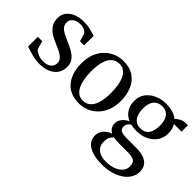

<svg xmlns="http://www.w3.org/2000/svg" viewBox="-81 -1017 1741 1741"><g transform="rotate(45 789.0 -147.0)"><path d="M218.5 11Q181 11 145.5 3Q110 -5 81.5 -14.5Q53 -24 37 -28.5L37.5 -153.5H94L114.5 -78Q119.5 -67 136.5 -55.8Q153.5 -44.5 176.5 -37Q199.5 -29.5 223 -29.5Q259.5 -29.5 283.5 -39.5Q307.5 -49.5 319.8 -68Q332 -86.5 332 -111.5Q332 -138 315.2 -157.2Q298.5 -176.5 266.5 -193.5Q234.5 -210.5 187.5 -229.5Q141 -248.5 108.8 -272.2Q76.5 -296 59.8 -327.2Q43 -358.5 43 -400.5Q43 -446 68 -478.5Q93 -511 136.5 -528.8Q180 -546.5 234 -546.5Q276 -546.5 306 -540.2Q336 -534 356.2 -526.8Q376.5 -519.5 389.5 -517L388.5 -396H336L315 -468Q310 -478.5 298.5 -487.5Q287 -496.5 269.5 -502Q252 -507.5 230 -507.5Q203 -507.5 180.2 -498.8Q157.5 -490 143.5 -473Q129.5 -456 129.5 -430.5Q129.5 -399.5 146.8 -379.5Q164 -359.5 192 -345Q220 -330.5 252 -316.5Q284 -303 314 -288Q344 -273 367.8 -254.2Q391.5 -235.5 405.5 -209.8Q419.5 -184 419.5 -148.5Q419.5 -101.5 395.8 -65.5Q372 -29.5 327.2 -9.2Q282.5 11 218.5 11Z M486 -265Q486 -334 507.2 -386.8Q528.5 -439.5 565 -475.5Q601.5 -511.5 647 -530Q692.5 -548.5 740.5 -548.5Q824.5 -548.5 877.8 -511.8Q931 -475 956.2 -412.5Q981.5 -350 981.5 -272.5Q981.5 -203.5 960 -150.5Q938.5 -97.5 902.2 -61.5Q866 -25.5 820.5 -7.2Q775 11 727 11Q664.5 11 618.8 -10Q573 -31 543.8 -68.5Q514.5 -106 500.2 -156.2Q486 -206.5 486 -265ZM734.5 -32.5Q776.5 -32.5 806.2 -58Q836 -83.5 851.5 -134.8Q867 -186 867 -262.5Q867 -312 860 -355.8Q853 -399.5 837.5 -433Q822 -466.5 796.5 -485.5Q771 -504.5 734.5 -504.5Q692 -504.5 661.8 -479.2Q631.5 -454 615.8 -403Q600 -352 600 -275Q600 -225 607.5 -181Q615 -137 630.8 -103.8Q646.5 -70.5 672 -51.5Q697.5 -32.5 734.5 -32.5Z M1265 255.5Q1214 255.5 1171.8 246.2Q1129.5 237 1099.2 219.5Q1069 202 1052.5 175.2Q1036 148.5 1036 113.5Q1036 83 1049 58.5Q1062 34 1084.5 16.8Q1107 -0.5 1135 -9Q1111 -21.5 1097.8 -42Q1084.5 -62.5 1084.5 -93Q1084.5 -116.5 1095.8 -137.2Q1107 -158 1125.5 -174Q1144 -190 1166 -200Q1113.5 -225 1089.5 -266.8Q1065.5 -308.5 1065.5 -362Q1065.5 -420 1097.2 -461.8Q1129 -503.5 1179.8 -525.8Q1230.5 -548 1287.5 -548Q1341 -548 1379 -535.5Q1417 -523 1440.5 -502.5Q1452 -518.5 1480.2 -533.8Q1508.5 -549 1540.5 -549H1567V-467H1467.5Q1475.5 -457 1481.2 -442.2Q1487 -427.5 1490.5 -409.8Q1494 -392 1494 -372.5Q1494 -314 1464.5 -271Q1435 -228 1385 -204.8Q1335 -181.5 1273.5 -181.5Q1253.5 -181.5 1233.5 -183.5Q1213.5 -185.5 1196.5 -189Q1183.5 -179 1172.8 -164.2Q1162 -149.5 1162 -129Q1162 -96 1185 -84.5Q1208 -73 1262.5 -73L1384.5 -72.5Q1443.5 -72.5 1481.8 -56.8Q1520 -41 1538.8 -12.5Q1557.5 16 1557.5 54.5Q1557.5 99.5 1535.2 136.2Q1513 173 1473.2 199.8Q1433.5 226.5 1380.2 241Q1327 255.5 1265 255.5ZM1275.5 211Q1327 211 1368.5 195.8Q1410 180.5 1434.8 152.5Q1459.5 124.5 1459.5 86.5Q1459.5 62 1451.2 45Q1443 28 1420.8 18.8Q1398.5 9.5 1356.5 9.5H1243Q1221.5 9.5 1203 8Q1184.5 6.5 1171 3.5Q1153.5 17.5 1142.8 39.2Q1132 61 1132 96Q1132 133.5 1148.8 159Q1165.5 184.5 1197.8 197.8Q1230 211 1275.5 211ZM1280 -223.5Q1335.5 -223.5 1362.8 -260Q1390 -296.5 1390 -366.5Q1390 -411.5 1377.5 -442.8Q1365 -474 1341.2 -490.2Q1317.5 -506.5 1283 -506.5Q1249.5 -506.5 1224.2 -492Q1199 -477.5 1185 -446.8Q1171 -416 1171 -368Q1171 -326 1182.5 -293.2Q1194 -260.5 1218.2 -242Q1242.5 -223.5 1280 -223.5Z"/></g></svg>

Font: Merriweather 72pt
Style: Regular
Weight: 400
Version: Version 2.100